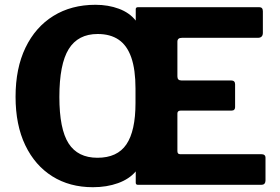

<svg xmlns="http://www.w3.org/2000/svg" viewBox="-20 -772 1168 802"><path d="M1071 -128Q1089 -128 1089 -113V-18Q1089 -10 1085 -5Q1081 0 1070 0H556Q547 0 547 -9V-56Q520 -24 473 -7Q426 10 368 10Q271 10 198.5 -35.5Q126 -81 85.5 -165.5Q45 -250 45 -368Q45 -487 86.5 -573Q128 -659 203 -705.5Q278 -752 379 -752Q432 -752 476.5 -735.5Q521 -719 547 -686V-734Q547 -742 557 -742H1063Q1078 -742 1078 -725V-635Q1078 -614 1057 -614H740Q721 -614 721 -598V-453Q721 -436 737 -436H945Q962 -436 962 -420V-324Q962 -318 958.5 -314Q955 -310 947 -310H735Q721 -310 721 -298V-141Q721 -128 732 -128H1071ZM387 -113Q470 -113 508 -169Q546 -225 546 -342V-402Q546 -481 528.5 -531.5Q511 -582 476 -606Q441 -630 388 -630Q306 -630 267 -567Q228 -504 228 -367Q228 -233 266.5 -173Q305 -113 387 -113Z"/></svg>

Font: Libre Franklin
Style: Bold
Weight: 700
Designer: Pablo Impallari, Rodrigo Fuenzalida, Nhung Nguyen
Foundry: Impallari Type
Version: Version 3.000